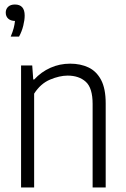

<svg xmlns="http://www.w3.org/2000/svg" viewBox="-20 -832 557 852"><path d="M73.5 0V-541.5H123L127.5 -479.5H132Q163 -513 203.8 -531.2Q244.5 -549.5 291.5 -549.5Q337 -549.5 372.5 -532.8Q408 -516 428.5 -477.5Q449 -439 449 -373.5V0H391V-371Q391 -441.5 360.8 -469Q330.5 -496.5 280 -496.5Q244.5 -496.5 202.2 -478.8Q160 -461 131.5 -416.5V0ZM27.5 -669.5Q36.5 -691 40.8 -707.5Q45 -724 46.5 -739Q27 -739.5 16.2 -749.5Q5.5 -759.5 5.5 -776Q5.5 -792 16.2 -802Q27 -812 46 -812Q89.5 -812 89.5 -763Q89.5 -743 83.2 -717.8Q77 -692.5 64.5 -669.5Z"/></svg>

Font: Encode Sans SmCnd Lt
Style: Regular
Weight: 300
Width: 4
Designer: Multiple Designers
Foundry: Impallari Type
Version: Version 3.002; ttfautohint (v1.8.3) -l 8 -r 50 -G 200 -x 14 